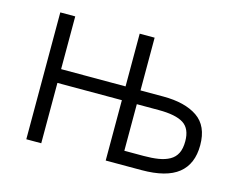

<svg xmlns="http://www.w3.org/2000/svg" viewBox="-70 -533 781 633"><g transform="rotate(15 321.0 -216.5)"><path d="M64 -433H115V-253H335V-433H386V-253H464Q538 -253 580.5 -224Q623 -195 623 -129Q623 -65 582.5 -32.5Q542 0 457 0H335V-206H115V0H64ZM452 -47Q480 -47 502 -50.5Q524 -54 540 -63Q556 -72 564 -88Q572 -104 572 -129Q572 -172 545.5 -189Q519 -206 461 -206H386V-47Z"/></g></svg>

Font: Tilda Sans Light
Style: Regular
Weight: 300
Designer: ParaType Ltd
Foundry: ParaType Ltd
Version: Version 1.009